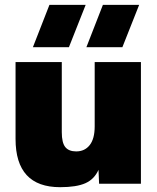

<svg xmlns="http://www.w3.org/2000/svg" viewBox="-20 -755 646 789"><path d="M227.1 14.2Q43.9 14.2 43.9 -184.1V-500H233.9V-211.9Q233.9 -168.5 248.3 -150.6Q262.7 -132.8 293 -132.8Q328.1 -132.8 348.6 -158.7Q369.1 -184.6 369.1 -235.8V-500H559.1V0H387.2L384.8 -57.1Q367.7 -18.6 331.1 -2.2Q294.4 14.2 227.1 14.2ZM115.2 -561 183.1 -734.9H332L263.2 -561ZM335 -561 402.8 -734.9H551.8L482.9 -561Z"/></svg>

Font: Human Sans Black
Style: Regular
Weight: 800
Designer: Tim Radville
Foundry: Continuum
Version: Version 1.000;FEAKit 1.0